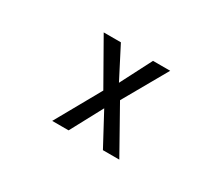

<svg xmlns="http://www.w3.org/2000/svg" viewBox="-98 -790 1196 1031"><g transform="rotate(30 500.0 -275.0)"><path d="M400.4 -549.8 500 -356.4 599.6 -549.8H706.1L551.8 -278.3L708 0H606.4L500 -198.2L393.6 0H292L448.2 -278.3L293.9 -549.8Z"/></g></svg>

Font: RobotoJAA
Style: Medium
Weight: 500
Version: Version 2.05; 2016-11-05